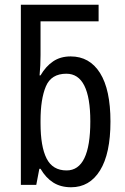

<svg xmlns="http://www.w3.org/2000/svg" viewBox="-20 -780 529 810"><path d="M280 10Q236 10 204.5 -10Q173 -30 151 -68H146L133 0H68V-760H396V-690H151V-548Q151 -527 150 -504.5Q149 -482 147 -462H151Q173 -500 204 -521Q235 -542 278 -542Q358 -542 402 -472Q446 -402 446 -267Q446 -132 402 -61Q358 10 280 10ZM261 -61Q361 -61 361 -268Q361 -469 260 -469Q196 -469 173.5 -415.5Q151 -362 151 -271V-260Q151 -162 176.5 -111.5Q202 -61 261 -61Z"/></svg>

Font: Avrile Sans Condensed
Style: Regular
Weight: 400
Width: 3
Designer: Monotype Design Team
Foundry: Monotype Imaging Inc.
Version: Version 2.001;September 10, 2019;FontCreator 11.5.0.2425 64-